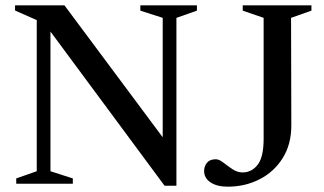

<svg xmlns="http://www.w3.org/2000/svg" viewBox="-20 -690 1216 721"><path d="M118 -47V-614.5L36.5 -650.5V-670H222L591 -174.5V-623L507 -650V-670H719.5V-650L642.5 -623V7.5H598L169.5 -571.5V-47L253.5 -20V0H41V-20ZM1074 -219Q1074 -148 1041.5 -96.2Q1009 -44.5 954.8 -16.8Q900.5 11 835 11Q795 11 770.8 -5Q746.5 -21 746.5 -48Q746.5 -65.5 757.2 -78.8Q768 -92 790.5 -92Q802.5 -92 818.2 -79.8Q834 -67.5 852.5 -55Q871 -42.5 891 -42.5Q925 -42.5 947.5 -71.2Q970 -100 970 -169.5V-623L891.5 -650V-670H1149.5V-650L1073 -623Z"/></svg>

Font: Newsreader Text Medium
Style: Regular
Weight: 500
Designer: Hugues Gentile
Foundry: Production Type
Version: Version 1.001